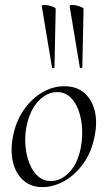

<svg xmlns="http://www.w3.org/2000/svg" viewBox="-20 -752 438 786"><path d="M154 14Q106 14 75 -14Q44 -42 33 -89Q22 -136 33 -193Q44 -252 75 -298.5Q106 -345 150 -372Q194 -399 243 -399Q295 -399 326.5 -370.5Q358 -342 368.5 -295.5Q379 -249 367 -193Q355 -130 321.5 -83Q288 -36 243.5 -11Q199 14 154 14ZM189 -11Q230 -11 264.5 -47.5Q299 -84 311 -149Q318 -186 316 -225.5Q314 -265 302 -299Q290 -333 268 -354Q246 -375 214 -375Q172 -375 137 -338Q102 -301 89 -236Q81 -197 84 -158Q87 -119 99.5 -85.5Q112 -52 134.5 -31.5Q157 -11 189 -11ZM193 -475 151 -727Q151 -731 159.5 -731.5Q168 -732 179.5 -729.5Q191 -727 199.5 -723Q208 -719 208 -716L203 -476Q203 -474 198 -473Q193 -472 193 -475ZM307 -475 265 -727Q265 -731 273.5 -731.5Q282 -732 293.5 -729.5Q305 -727 313.5 -723Q322 -719 322 -716L317 -476Q317 -474 312 -473Q307 -472 307 -475Z"/></svg>

Font: Cormorant
Style: Italic
Weight: 400
Italic angle: -10°
Designer: Christian Thalmann (Catharsis Fonts)
Foundry: Catharsis Fonts
Version: Version 4.000